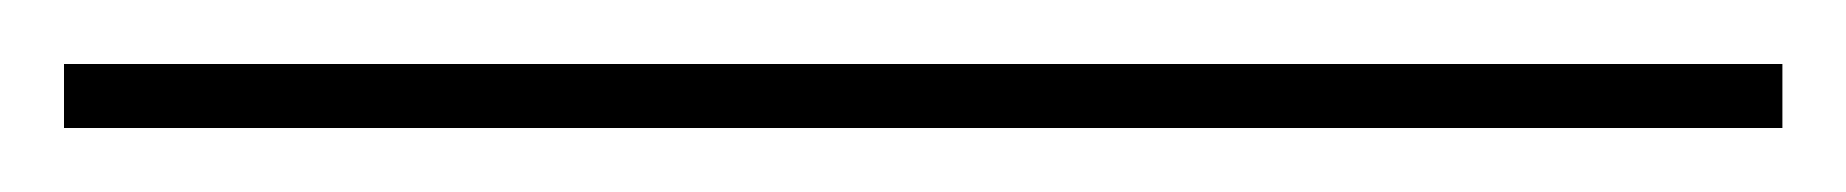

<svg xmlns="http://www.w3.org/2000/svg" viewBox="-20 164 577 60"><path d="M0 184H537V204H0Z"/></svg>

Font: Alexandria Thin
Style: Regular
Weight: 250
Designer: Mohamed Gaber
Foundry: Kief Type Foundry
Version: Version 5.100